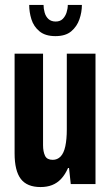

<svg xmlns="http://www.w3.org/2000/svg" viewBox="-20 -744 448 776"><path d="M144 12Q89 12 64 -21Q39 -54 39 -124V-527H154V-157Q154 -144 156 -133.5Q158 -123 162 -114.5Q166 -106 174 -102Q182 -98 193 -98Q212 -98 225 -111.5Q238 -125 244 -153Q250 -181 250 -221V-527H366V0H266L259 -65H255Q243 -38 227 -21Q211 -4 190.5 4Q170 12 144 12ZM204 -598Q163 -598 139.5 -617.5Q116 -637 107 -666Q98 -695 98 -724H156Q156 -709 160.5 -693Q165 -677 176 -667Q187 -657 205 -657Q223 -657 233.5 -667.5Q244 -678 249 -693.5Q254 -709 254 -724H311Q311 -695 301 -666Q291 -637 268 -617.5Q245 -598 204 -598Z"/></svg>

Font: Archivo ExtraCondensed
Style: Bold
Weight: 700
Width: 2
Designer: Hector Gatti
Foundry: Omnibus-Type
Version: Version 2.001